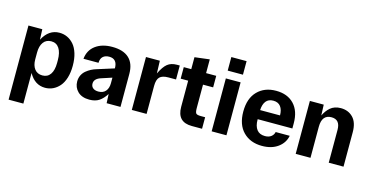

<svg xmlns="http://www.w3.org/2000/svg" viewBox="-86 -1126 3389 1752"><g transform="rotate(15 1608.0 -250.5)"><path d="M56.2 200.2V-500H187L190.9 -401.9Q247.1 -509.8 348.1 -509.8Q387.7 -509.8 422.1 -493.9Q456.5 -478 483.6 -447Q510.7 -416 526.4 -365.5Q542 -314.9 542 -250Q542 -185.5 526.4 -135Q510.7 -84.5 483.6 -53.5Q456.5 -22.5 422.1 -6.3Q387.7 9.8 348.1 9.8Q251 9.8 195.8 -88.9V200.2ZM195.8 -217.8Q195.8 -160.6 221.9 -126.7Q248 -92.8 295.9 -92.8Q344.7 -92.8 370.8 -130.4Q397 -168 397 -237.8V-263.2Q397 -335.9 370.8 -375.5Q344.7 -415 295.9 -415Q248 -415 221.9 -379.4Q195.8 -343.8 195.8 -283.2Z M766.6 9.8Q695.8 9.8 656.7 -28.3Q617.7 -66.4 617.7 -123Q617.7 -154.8 630.6 -181.4Q643.6 -208 665.5 -226.1Q687.5 -244.1 710.4 -256.1Q733.4 -268.1 759.8 -275.9L919.4 -326.2Q919.4 -416 842.8 -416Q805.7 -416 783.9 -396.2Q762.2 -376.5 761.7 -336.9H619.6Q627.9 -418.9 689.2 -464.4Q750.5 -509.8 846.7 -509.8Q951.7 -509.8 1005.6 -459.5Q1059.6 -409.2 1059.6 -311V0H928.7L924.8 -85.9Q895 -38.6 858.6 -14.4Q822.3 9.8 766.6 9.8ZM757.8 -140.1Q757.8 -113.3 776.6 -98.1Q795.4 -83 827.6 -83Q871.6 -83 895.5 -110.8Q919.4 -138.7 919.4 -186V-238.8L819.8 -206.1Q757.8 -186 757.8 -140.1Z M1166.5 0V-500H1297.4L1301.3 -380.9Q1334.5 -450.2 1368.7 -477.5Q1402.8 -504.9 1457.5 -504.9H1484.4V-373H1412.1Q1355.5 -373 1330.8 -348.6Q1306.2 -324.2 1306.2 -264.2V0Z M1733.4 0Q1594.2 0 1594.2 -144V-391.1H1523.4V-500H1594.2V-612.8L1734.4 -629.9V-500H1830.1V-391.1H1734.4V-170.9Q1734.4 -130.9 1744.1 -119.9Q1753.9 -108.9 1788.1 -108.9H1830.1V0Z M1920.9 0V-500H2060.5V0ZM1918.9 -573.2H2063V-701.2H1918.9Z M2397.9 9.8Q2287.1 9.8 2220 -57.9Q2152.8 -125.5 2152.8 -250Q2152.8 -374 2219.2 -441.9Q2285.6 -509.8 2394.5 -509.8Q2502.4 -509.8 2564 -445.3Q2625.5 -380.9 2625.5 -265.1V-215.8H2297.9V-210.9Q2297.9 -150.9 2323.7 -117.4Q2349.6 -84 2400.9 -84Q2437 -84 2459.2 -101.1Q2481.4 -118.2 2486.8 -145H2619.6Q2606.4 -76.2 2547.4 -33.2Q2488.3 9.8 2397.9 9.8ZM2297.9 -301.8H2485.8Q2485.8 -354.5 2462.4 -385.3Q2439 -416 2392.6 -416Q2347.2 -416 2323.7 -386Q2300.3 -356 2297.9 -301.8Z M2714.8 0V-500H2845.7L2849.6 -398.9Q2861.8 -423.3 2875.2 -441.9Q2888.7 -460.4 2907.2 -476.6Q2925.8 -492.7 2950.7 -501.2Q2975.6 -509.8 3005.9 -509.8Q3076.7 -509.8 3121.6 -463.4Q3166.5 -417 3166.5 -325.2V0H3026.9V-310.1Q3026.9 -407.2 2944.8 -407.2Q2854.5 -407.2 2854.5 -293V0Z"/></g></svg>

Font: TASA Orbiter Text
Style: Bold
Weight: 700
Designer: Weizhong Zhang
Version: Version 1.000;Glyphs 3.1.2 (3151)